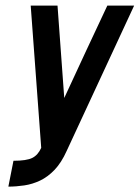

<svg xmlns="http://www.w3.org/2000/svg" viewBox="-20 -489 506 696"><path d="M369.1 -468.8H466.3L221.7 58.1Q202.6 100.6 178 126.5Q153.3 152.3 125.5 165.5Q97.7 178.7 68.1 183.1Q38.6 187.5 10.3 187.5L28.8 93.8Q76.2 93.8 96.9 83.5Q117.7 73.2 129.4 46.9L91.3 -468.8H188.5L212.9 -133.8Q253.9 -222.2 293.5 -307.6Q347.7 -423.8 369.1 -468.8Z"/></svg>

Font: Lambda
Style: Italic
Weight: 400
Italic angle: -11°
Designer: GGBotNet
Version: 0.22